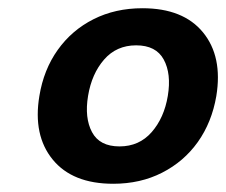

<svg xmlns="http://www.w3.org/2000/svg" viewBox="-20 -761 544 462"><path d="M252.4 -318.8Q154.3 -318.8 106.7 -377.2Q59.1 -435.5 74.7 -529.8Q85 -593.3 118.9 -640.9Q152.8 -688.5 205.1 -714.8Q257.3 -741.2 322.8 -741.2Q420.9 -741.2 468.5 -683.1Q516.1 -625 500.5 -529.8Q489.7 -466.8 456.1 -419.4Q422.4 -372.1 370.1 -345.5Q317.9 -318.8 252.4 -318.8ZM267.6 -408.7Q314.9 -408.7 345 -443.1Q375 -477.5 383.8 -530.3Q392.6 -583.5 374 -617.7Q355.5 -651.9 307.6 -651.9Q260.3 -651.9 230.5 -617.7Q200.7 -583.5 191.9 -530.3Q183.1 -477.5 201.4 -443.1Q219.7 -408.7 267.6 -408.7Z"/></svg>

Font: Inter
Style: Bold Italic
Weight: 700
Italic angle: -9.39999°
Designer: Rasmus Andersson
Foundry: rsms
Version: Version 4.001;git-9221beed3